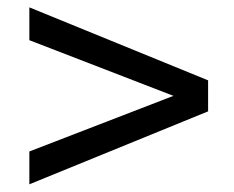

<svg xmlns="http://www.w3.org/2000/svg" viewBox="-20 -613 626 514"><path d="M58.6 -593.3 537.1 -397.9V-314.9L58.6 -119.6V-207.5L444.3 -356.4L58.6 -505.4Z"/></svg>

Font: Andika Phon
Style: Regular
Weight: 400
Designer: Victor Gaultney, Annie Olsen, Julie Remington, Don Collingsworth, Eric Hays, Becca Hirsbrunner
Foundry: SIL International
Version: Version 5.000